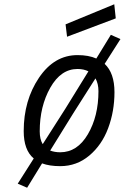

<svg xmlns="http://www.w3.org/2000/svg" viewBox="-20 -768 584 899"><path d="M343 -510Q395 -510 431 -494L499 -605L544 -585L470 -469Q516 -426 516 -336.5Q516 -247 486.5 -168Q457 -89 398 -39.5Q339 10 262 10Q212 10 177 -3L107 111L63 92L138 -26Q91 -65 91 -154Q91 -298 162.5 -404Q234 -510 343 -510ZM343 -445Q265 -445 215.5 -357.5Q166 -270 166 -153Q166 -116 180 -93L286 -259L394 -434Q372 -445 343 -445ZM262 -55Q342 -55 391.5 -139.5Q441 -224 441 -341Q441 -376 427 -401L324 -239L215 -63Q236 -55 262 -55ZM294 -596 287 -654 515 -748 522 -682Z"/></svg>

Font: Titillium Web
Style: Italic
Weight: 400
Italic angle: -13°
Version: Version 1.002;PS 57.000;hotconv 1.0.70;makeotf.lib2.5.55311